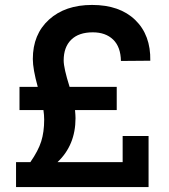

<svg xmlns="http://www.w3.org/2000/svg" viewBox="-20 -758 684 778"><path d="M45 0V-101H103Q135 -147 147 -185Q159 -223 159 -273Q159 -292 156 -312H59V-406H133Q113 -478 113 -519Q113 -619 178.5 -678.5Q244 -738 353 -738Q465 -738 528 -677Q591 -616 589 -512L470 -511Q469 -568 438.5 -597.5Q408 -627 356 -627Q299 -627 268.5 -597Q238 -567 238 -513Q238 -482 262 -406H453V-312H284Q286 -290 286 -279Q286 -170 213 -101H477V-207H582V0Z"/></svg>

Font: Mona Sans SemiBold
Style: Regular
Weight: 600
Designer: Deni Anggara
Foundry: GitHub
Version: Version 2.000;Glyphs 3.2.3 (3260)